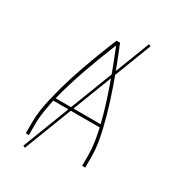

<svg xmlns="http://www.w3.org/2000/svg" viewBox="-209 -930 1018 1124"><g transform="rotate(30 300.0 -368.0)"><path d="M99 0V-74Q99 -117 105.5 -159.5Q112 -202 122 -244.5Q132 -287 143.5 -328.5Q155 -370 168 -411Q181 -452 195.5 -493Q210 -534 225 -574.5Q240 -615 256 -655Q272 -695 288 -735H312Q328 -695 344 -655Q360 -615 375 -574.5Q390 -534 404.5 -493Q419 -452 432 -411Q445 -370 456.5 -328.5Q468 -287 478 -244.5Q488 -202 494.5 -159.5Q501 -117 501 -74V0H480V-74Q480 -117 473 -160.5Q466 -204 457 -246H143Q134 -204 127 -160.5Q120 -117 120 -74V0ZM148 -265H452Q438 -322 420.5 -378.5Q403 -435 383.5 -490.5Q364 -546 343 -601Q322 -656 300 -710Q278 -656 257 -601Q236 -546 216.5 -490.5Q197 -435 179.5 -378.5Q162 -322 148 -265ZM137 76 123 70 463 -812 477 -806Z"/></g></svg>

Font: Iosevka Curly Thin Extended
Style: Regular
Weight: 100
Width: 7
Monospace: yes
Designer: Belleve Invis
Foundry: Belleve Invis
Version: Version 11.1.0; ttfautohint (v1.8.3)